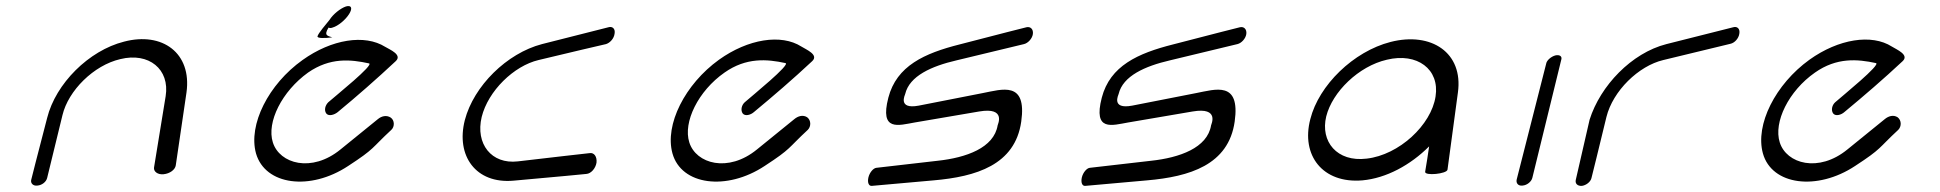

<svg xmlns="http://www.w3.org/2000/svg" viewBox="-20 -568 6336 627"><path d="M554 -28C554 -28 569 -128 589 -266C607 -395 510 -465 385 -432C270 -403 162 -295 134 -183C103 -65 82 19 82 19C79 30 88 40 102 38C117 37 131 26 134 13L184 -192C203 -272 286 -355 373 -375C466 -398 535 -342 521 -254C506 -161 483 -21 483 -21C481 -8 495 3 514 1C535 -1 552 -14 554 -28Z M1258 -144C1269 -154 1269 -175 1256 -184C1242 -193 1226 -189 1214 -179L1092 -80C998 -3 893 -33 871 -103C850 -169 901 -270 986 -331C1058 -381 1125 -374 1185 -361C1203 -357 1077 -256 1052 -234C1042 -224 1038 -209 1045 -198C1053 -187 1072 -193 1083 -202C1146 -254 1210 -310 1272 -368C1295 -389 1253 -406 1238 -415C1171 -457 1063 -440 968 -372C857 -293 790 -161 816 -67C846 37 993 56 1117 -26C1206 -84 1191 -82 1258 -144ZM1120 -522C1132 -541 1128 -552 1110 -547C1092 -541 1068 -522 1056 -503C1043 -487 1020 -460 1017 -450C1014 -442 1042 -443 1065 -446C1051 -451 1036 -451 1053 -478C1056 -476 1061 -476 1066 -478C1084 -483 1108 -503 1120 -522Z M1967 -479C1967 -479 1875 -456 1750 -424C1635 -394 1527 -287 1498 -176C1468 -59 1534 33 1657 22C1794 10 1895 0 1895 0C1910 -1 1925 -18 1928 -37C1930 -57 1920 -70 1906 -68C1906 -68 1763 -52 1671 -41C1585 -31 1532 -98 1553 -186C1574 -271 1658 -353 1739 -372C1825 -393 1959 -424 1959 -424C1972 -428 1985 -442 1987 -458C1990 -474 1980 -483 1967 -479Z M2618 -144C2629 -155 2629 -175 2616 -185C2602 -194 2586 -189 2574 -179L2452 -80C2358 -3 2253 -33 2231 -103C2210 -169 2260 -271 2346 -331C2417 -381 2485 -375 2545 -362C2563 -358 2437 -256 2412 -234C2402 -225 2398 -209 2405 -198C2413 -187 2432 -193 2442 -202C2506 -255 2570 -310 2632 -368C2655 -389 2613 -406 2597 -416C2531 -458 2423 -441 2328 -373C2217 -293 2150 -161 2176 -67C2205 37 2353 56 2477 -26C2566 -84 2551 -82 2618 -144Z M3189 -264C3060 -239 2980 -223 2980 -223C2910 -210 2936 -259 2936 -261C2950 -320 3022 -352 3104 -371C3190 -392 3324 -424 3324 -424C3337 -427 3351 -442 3353 -457C3355 -473 3345 -482 3332 -479C3332 -479 3240 -456 3114 -423C2999 -394 2908 -353 2881 -249C2852 -137 2915 -159 2967 -168C3089 -189 3178 -204 3178 -204C3267 -219 3238 -161 3238 -159C3226 -85 3135 -53 3042 -43C2956 -33 2842 -20 2842 -20C2832 -19 2820 -5 2816 11C2812 28 2817 40 2827 39C2827 39 2904 32 3029 21C3167 9 3295 -29 3315 -171C3334 -305 3252 -276 3189 -264Z M3886 -264C3757 -239 3677 -223 3677 -223C3607 -210 3633 -259 3633 -261C3647 -320 3719 -352 3801 -371C3887 -392 4021 -424 4021 -424C4034 -427 4048 -442 4050 -457C4052 -473 4042 -482 4029 -479C4029 -479 3937 -456 3811 -423C3696 -394 3605 -353 3578 -249C3549 -137 3612 -159 3664 -168C3786 -189 3875 -204 3875 -204C3964 -219 3935 -161 3935 -159C3923 -85 3832 -53 3739 -43C3653 -33 3539 -20 3539 -20C3529 -19 3517 -5 3513 11C3509 28 3514 40 3524 39C3524 39 3601 32 3726 21C3864 9 3992 -29 4012 -171C4031 -305 3949 -276 3886 -264Z M4707 -14 4741 -266C4759 -396 4654 -465 4521 -431C4400 -400 4287 -290 4259 -179C4228 -61 4299 32 4429 21C4507 14 4586 -29 4647 -90C4643 -63 4639 -35 4634 -7C4632 7 4705 0 4707 -14ZM4311 -188C4331 -268 4417 -352 4509 -373C4608 -397 4682 -342 4668 -253C4654 -160 4549 -62 4443 -50C4346 -38 4291 -106 4311 -188Z M5079 -375C5081 -385 5072 -390 5059 -387C5045 -383 5033 -372 5030 -363C5030 -362 4933 18 4933 18C4930 30 4938 40 4952 38C4967 37 4981 25 4984 13Z M5177 14C5177 14 5205 -98 5226 -186C5247 -271 5331 -353 5412 -372C5498 -393 5631 -425 5631 -425C5645 -428 5658 -443 5660 -458C5663 -474 5653 -483 5640 -479C5640 -479 5548 -456 5422 -424C5308 -395 5206 -288 5171 -177L5126 19C5123 31 5131 40 5146 39C5160 37 5174 26 5177 14Z M6179 -144C6190 -155 6190 -175 6177 -185C6163 -194 6147 -189 6135 -179L6013 -80C5919 -3 5814 -33 5792 -103C5771 -169 5821 -271 5907 -331C5978 -381 6046 -375 6106 -362C6124 -358 5998 -256 5973 -234C5963 -225 5959 -209 5966 -198C5974 -187 5993 -193 6003 -202C6067 -255 6131 -310 6193 -368C6216 -389 6174 -406 6158 -416C6092 -458 5984 -441 5889 -373C5778 -293 5711 -161 5737 -67C5766 37 5914 56 6038 -26C6127 -84 6112 -82 6179 -144Z"/></svg>

Font: Hi. Perspective
Style: Perspective
Weight: 400
Designer: Mew Too, Robert Jablonski
Foundry: Cannot Into Space Fonts
Version: Version 1.996